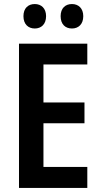

<svg xmlns="http://www.w3.org/2000/svg" viewBox="-20 -930 498 950"><path d="M96 -850C96 -810 120 -789 152 -789C184 -789 208 -810 208 -850C208 -889 184 -910 152 -910C120 -910 96 -890 96 -850ZM280 -850C280 -810 303 -789 336 -789C368 -789 392 -810 392 -850C392 -889 368 -910 336 -910C304 -910 280 -890 280 -850ZM412 0V-104H195V-320H398V-423H195V-611H412V-714H74V0Z"/></svg>

Font: Noto Sans Ethiopic Cond SemBd
Style: Regular
Weight: 600
Width: 3
Designer: Monotype Design Team
Foundry: Monotype Imaging Inc.
Version: Version 2.102